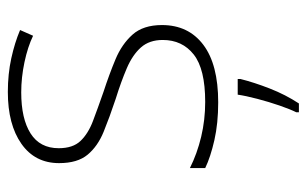

<svg xmlns="http://www.w3.org/2000/svg" viewBox="-170 -410 801 502"><g transform="rotate(-90 231.0 -159.5)"><path d="M416 -137Q416 -68 364.5 -29Q313 10 214 10Q159 10 115 0Q71 -10 42 -24V-64Q80 -45 124 -34.5Q168 -24 215 -24Q301 -24 339 -54Q377 -84 377 -135Q377 -170 357.5 -192Q338 -214 303 -229Q268 -244 223 -258Q175 -274 137 -289.5Q99 -305 77 -331.5Q55 -358 55 -406Q55 -469 105.5 -504.5Q156 -540 241 -540Q288 -540 329 -531Q370 -522 403 -508L388 -474Q359 -488 319 -496.5Q279 -505 240 -505Q171 -505 132.5 -480.5Q94 -456 94 -407Q94 -370 113 -350Q132 -330 165 -317.5Q198 -305 241 -290Q287 -275 326.5 -258.5Q366 -242 391 -214Q416 -186 416 -137ZM275 68Q266 104 250 145Q234 186 211 221H188V214Q196 198 205.5 170.5Q215 143 223 112.5Q231 82 234 61H275Z"/></g></svg>

Font: Noto Sans Lao UI ExtLt
Style: Regular
Weight: 200
Designer: Monotype Design Team
Foundry: Monotype Imaging Inc.
Version: Version 2.000; ttfautohint (v1.8.4.7-5d5b)